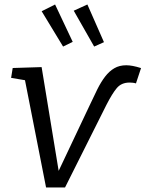

<svg xmlns="http://www.w3.org/2000/svg" viewBox="-20 -825 642 847"><path d="M602.2 -524.7 579.8 -457.1Q572.2 -459.5 564.7 -460.1Q557.2 -460.8 551.5 -460.8Q515.8 -460.8 495.3 -436.5Q474.8 -412.1 449.2 -361.8L266.9 2H183.2L88.3 -480.9L100.3 -469.5L29 -481.5L36 -525L163.6 -529L241.8 -52.9H230.1L375.6 -360.5Q393.3 -398.6 409.4 -431.1Q425.6 -463.6 443.8 -487.3Q462 -511 484.4 -524Q506.7 -537.1 537.1 -537.1Q563.5 -537.1 602.2 -524.7ZM258.3 -619.6 300.8 -640.3 223 -805.2 163.8 -775.4ZM395.4 -619.6 438.6 -639 365.5 -805.2 305.3 -777.8Z"/></svg>

Font: Bitter Thin
Style: Italic
Weight: 100
Italic angle: -9°
Designer: Sol Matas, and Bitter project Authors
Foundry: Sol Matas
Version: Version 2.002